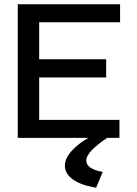

<svg xmlns="http://www.w3.org/2000/svg" viewBox="-20 -644 640 897"><path d="M63 0V-624H541V-540H163V-367H476V-282H163V-84H538V0ZM460 159 429 233Q357 221 320 194Q283 167 283 130Q283 92 324 51.5Q365 11 438 -25L481 0Q437 29 410 56.5Q383 84 383 107Q383 126 403 139.5Q423 153 460 159Z"/></svg>

Font: Inconsolata Expanded SemiBold
Style: Regular
Weight: 600
Width: 7
Monospace: yes
Designer: Raph Levien, Cyreal, Brenton Simpson
Foundry: Raph Levien, Cyreal, Google
Version: Version 3.001; ttfautohint (v1.8.2.53-6de2)